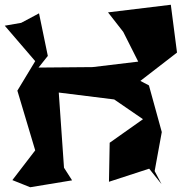

<svg xmlns="http://www.w3.org/2000/svg" viewBox="-50 -774 767 807"><path d="M629 0 600 -55 630 -219 576 -415 540 -434 694 -553 668 -754 404 -722 468 -640 531 -515 339 -492 112 -490 151 -539 114 -718 39 -678 -30 -666 98 -517 23 -393 98 -142 2 -17 77 13 253 -16 219 -69 197 -385 430 -356 551 -273 411 -174 408 -10 577 -65Z"/></svg>

Font: Asimov Silicon
Style: Regular
Weight: 400
Designer: Google
Version: Version 2.000980; 2014